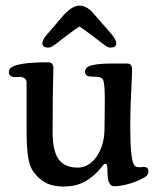

<svg xmlns="http://www.w3.org/2000/svg" viewBox="-20 -663 574 695"><path d="M219.2 -532.7Q211.9 -527.3 200.7 -518.3Q189.5 -509.3 184.8 -505.9Q180.2 -502.4 173.6 -498Q167 -493.7 162.6 -492.2Q158.2 -490.7 154.3 -490.7Q144.5 -490.7 138.9 -494.9Q133.3 -499 133.3 -505.9Q133.3 -518.6 148.4 -536.1L210.9 -608.9Q241.7 -642.6 267.6 -642.6Q292.5 -642.6 315.4 -617.7L379.9 -543.9Q400.9 -520 400.9 -505.9Q400.9 -490.7 379.9 -490.7Q376 -490.7 371.8 -492.2Q367.7 -493.7 361.3 -498Q355 -502.4 350.1 -506.1Q345.2 -509.8 334.5 -518.3Q323.7 -526.9 315.9 -532.7Q276.4 -562 267.6 -566.9Q256.3 -560.5 219.2 -532.7ZM451.7 -230V-195.8Q451.7 -140.1 455.1 -109.4Q458.5 -78.6 463.9 -68.8Q469.2 -59.1 478 -58.1Q484.4 -57.1 492.2 -58.1Q500 -59.1 504.4 -58.6Q517.1 -57.1 517.1 -43.9Q517.1 -34.2 512.2 -28.3Q507.3 -22.5 490.7 -14.2Q467.8 -2.9 439.9 4.2Q412.1 11.2 394.5 11.2Q386.7 11.2 382.6 8.3Q378.4 5.4 374 -3.9Q368.7 -14.6 368.7 -55.7Q368.7 -70.3 360.4 -70.3Q357.9 -70.3 356 -68.6Q354 -66.9 350.3 -61.5Q346.7 -56.2 344.2 -53.7Q315.9 -20.5 284.4 -4.2Q252.9 12.2 210.9 12.2Q170.9 12.2 145.3 -1.5Q119.6 -15.1 100.6 -42Q85.9 -62.5 81.1 -99.1Q76.2 -135.7 76.2 -194.3V-364.3Q76.2 -373.5 69.8 -378.7Q63.5 -383.8 54.7 -384.8Q49.8 -384.8 40.3 -384Q30.8 -383.3 27.3 -384.3Q22 -384.8 17.1 -389.6Q12.2 -394.5 12.2 -401.4Q12.2 -414.1 23.9 -420.9Q53.2 -437.5 154.8 -437.5Q173.3 -437.5 173.3 -416Q173.3 -414.6 172.6 -387.9Q171.9 -361.3 171.1 -307.4Q170.4 -253.4 170.4 -185.5Q170.4 -116.2 192.4 -86.2Q214.4 -56.2 261.2 -56.2Q301.8 -56.2 330.1 -96.9Q358.4 -137.7 358.4 -200.2Q358.4 -214.4 358.9 -248Q359.4 -281.7 359.4 -299.3Q359.4 -354.5 354.5 -370.6Q350.1 -383.8 332.5 -384.8Q326.7 -385.3 318.1 -385.5Q309.6 -385.7 304.7 -386.2Q296.9 -386.7 292.2 -391.6Q287.6 -396.5 287.6 -402.8Q287.6 -416.5 301.3 -422.9Q324.2 -433.1 385.7 -433.1H438Q449.2 -433.1 453.6 -428.2Q458 -423.3 458 -409.7Q458 -390.6 454.8 -329.1Q451.7 -267.6 451.7 -230Z"/></svg>

Font: Cooper* Medium
Style: Regular
Weight: 500
Designer: Owen Earl
Foundry: indestructible type*
Version: Version 0.001